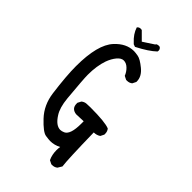

<svg xmlns="http://www.w3.org/2000/svg" viewBox="-249 -902 998 998"><g transform="rotate(45 250.0 -403.5)"><path d="M343 12H337L317 2Q304 -25 304 -59Q304 -71 306 -84Q278 -69 247 -69Q238 -69 213.5 -72.5Q189 -76 140.5 -127.5Q92 -179 82 -255Q67 -369 67 -439Q67 -598 123 -658Q169 -708 225 -708Q235 -708 255.5 -704.5Q276 -701 311.5 -672Q347 -643 347 -607V-603L337 -583Q325 -573 308 -573H302L282 -583Q274 -604 257.5 -620Q241 -636 222 -636Q204 -636 187 -615.5Q170 -595 159 -565Q142 -516 142 -451Q142 -419 154 -289Q160 -226 182 -193Q211 -147 244 -147Q253 -147 267 -153Q298 -167 298 -247V-265L244 -263Q207 -268 207 -304V-310L217 -329Q229 -339 244 -340Q259 -341 272 -341Q380 -341 413 -327Q423 -315 423 -298V-292L413 -272Q397 -261 376 -261Q380 -61 386 -21L372 2Q360 12 343 12ZM213 -727 199 -732 193 -738Q160 -768 148 -805Q155 -815 168 -815L176 -814L219 -771L280 -811V-814Q288 -819 297 -819L304 -818Q314 -811 314 -800L313 -793Q281 -762 213 -727Z"/></g></svg>

Font: Xiaolai Mono SC
Style: Regular
Weight: 400
Monospace: yes
Designer: LXGW / Nozomi Seto
Version: Version 3.113;September 30, 2024